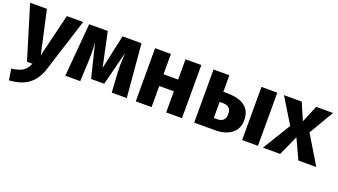

<svg xmlns="http://www.w3.org/2000/svg" viewBox="-68 -1056 3178 1803"><g transform="rotate(20 1520.5 -154.5)"><path d="M524 -531 355 1Q323 104 250.5 159.5Q178 215 56 222L39 111Q115 101 151.5 77Q188 53 210 0H156L-6 -531H162L257 -101L361 -531Z M1107 -531 1153 0H1003L991 -190Q986 -271 994 -393L908 -54H777L694 -392Q702 -299 697 -190L688 0H539L584 -531H770L843 -189L918 -531Z M1547 0V-211H1401V0H1243V-531H1401V-328H1547V-531H1705V0Z M2012 -366Q2141 -366 2201 -319.5Q2261 -273 2261 -182Q2261 -94 2199 -47Q2137 0 2036 0H1827V-531H1985V-366ZM2306 -531H2464V0H2306ZM2019 -104Q2100 -104 2100 -185Q2100 -226 2079.5 -245.5Q2059 -265 2010 -265H1985V-104Z M2876 -284 3047 0H2868L2776 -199L2686 0H2514L2685 -279L2531 -531H2708L2782 -361L2853 -531H3021Z"/></g></svg>

Font: FiraGO
Style: Bold
Weight: 700
Designer: bBox Type
Foundry: bBox Type GmbH
Version: Version 1.001;PS 001.001;hotconv 1.0.88;makeotf.lib2.5.64775